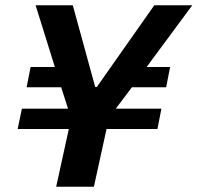

<svg xmlns="http://www.w3.org/2000/svg" viewBox="-20 -708 749 728"><path d="M193 0 241 -219H47L63 -296H238L212 -377H81L96 -454H188L115 -688H256L341 -378H347L565 -688H709L536 -454H625L610 -377H480L419 -296H592L577 -219H384L336 0Z"/></svg>

Font: Saira SemiBold
Style: Italic
Weight: 600
Italic angle: -12°
Designer: Hector Gatti with collaboration of the Omnibus-Type team
Foundry: Omnibus-Type
Version: Version 1.100; ttfautohint (v1.8.3)